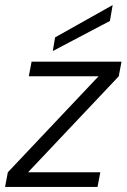

<svg xmlns="http://www.w3.org/2000/svg" viewBox="-28 -740 501 760"><path d="M-8 0 3 -58 362 -438H86L97 -496H453L442 -438L83 -58H369L358 0ZM181 -538 190 -592 418 -720 407 -657Z"/></svg>

Font: DM Sans 24pt Light
Style: Italic
Weight: 300
Italic angle: -10°
Designer: Colophon Foundry, Jonny Pinhorn
Foundry: Colophon Foundry
Version: Version 4.004;gftools[0.9.30]